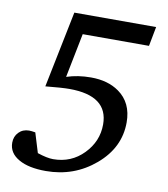

<svg xmlns="http://www.w3.org/2000/svg" viewBox="-78 -737 713 816"><g transform="rotate(10 278.0 -329.0)"><path d="M530 -671 514 -587H228L190 -396Q238 -412 295 -412Q368 -412 416 -378Q477 -335 477 -250Q477 -141 386.5 -64Q296 13 174 13Q100 13 58 -11Q13 -36 13 -81Q13 -108 30.5 -126Q48 -144 75 -144Q85 -144 102 -141L128 -56Q170 -42 196 -42Q274 -42 327 -96.5Q380 -151 380 -224Q380 -348 213 -348Q181 -348 110 -341L177 -671Z"/></g></svg>

Font: Apparatus SIL
Style: Italic
Weight: 400
Italic angle: -11°
Version: Version 1.0